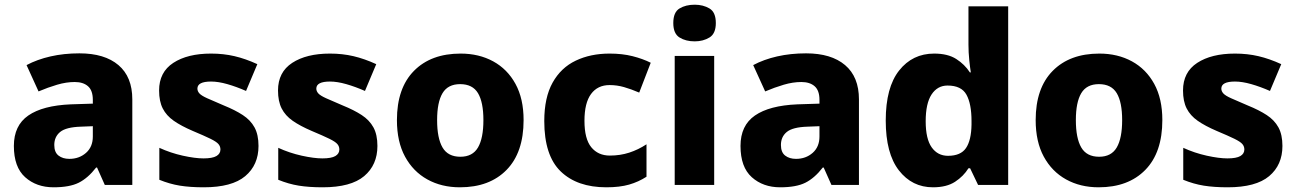

<svg xmlns="http://www.w3.org/2000/svg" viewBox="-20 -787 5516 817"><path d="M318 -560Q425 -560 484 -510Q543 -460 543 -364V0H426L393 -74H389Q354 -29 315 -9.5Q276 10 208 10Q135 10 87 -33Q39 -76 39 -166Q39 -253 100.5 -295.5Q162 -338 281 -343L375 -346V-362Q375 -402 354.5 -420Q334 -438 298 -438Q262 -438 223 -426.5Q184 -415 144 -398L93 -510Q138 -534 195 -547Q252 -560 318 -560ZM324 -248Q261 -246 236 -225.5Q211 -205 211 -170Q211 -139 229 -125Q247 -111 275 -111Q317 -111 346 -136.5Q375 -162 375 -206V-250Z M1080 -166Q1080 -85 1023.5 -37.5Q967 10 847 10Q789 10 745.5 3Q702 -4 658 -22V-158Q706 -136 758 -124.5Q810 -113 846 -113Q884 -113 901 -123Q918 -133 918 -151Q918 -164 909.5 -174Q901 -184 875.5 -196.5Q850 -209 800 -230Q751 -251 719.5 -273Q688 -295 672.5 -325.5Q657 -356 657 -402Q657 -480 717.5 -519.5Q778 -559 878 -559Q931 -559 978 -548Q1025 -537 1075 -514L1027 -400Q986 -418 947.5 -429Q909 -440 878 -440Q820 -440 820 -410Q820 -399 828.5 -389.5Q837 -380 861.5 -369Q886 -358 933 -338Q980 -319 1013 -297.5Q1046 -276 1063 -245Q1080 -214 1080 -166Z M1586 -166Q1586 -85 1529.5 -37.5Q1473 10 1353 10Q1295 10 1251.5 3Q1208 -4 1164 -22V-158Q1212 -136 1264 -124.5Q1316 -113 1352 -113Q1390 -113 1407 -123Q1424 -133 1424 -151Q1424 -164 1415.5 -174Q1407 -184 1381.5 -196.5Q1356 -209 1306 -230Q1257 -251 1225.5 -273Q1194 -295 1178.5 -325.5Q1163 -356 1163 -402Q1163 -480 1223.5 -519.5Q1284 -559 1384 -559Q1437 -559 1484 -548Q1531 -537 1581 -514L1533 -400Q1492 -418 1453.5 -429Q1415 -440 1384 -440Q1326 -440 1326 -410Q1326 -399 1334.5 -389.5Q1343 -380 1367.5 -369Q1392 -358 1439 -338Q1486 -319 1519 -297.5Q1552 -276 1569 -245Q1586 -214 1586 -166Z M2208 -276Q2208 -138 2135.5 -64Q2063 10 1937 10Q1859 10 1798.5 -23.5Q1738 -57 1703.5 -120.5Q1669 -184 1669 -276Q1669 -412 1741.5 -485.5Q1814 -559 1940 -559Q2018 -559 2078.5 -526Q2139 -493 2173.5 -430Q2208 -367 2208 -276ZM1840 -276Q1840 -199 1863 -159.5Q1886 -120 1939 -120Q1991 -120 2014 -159.5Q2037 -199 2037 -276Q2037 -352 2014 -390.5Q1991 -429 1938 -429Q1886 -429 1863 -390.5Q1840 -352 1840 -276Z M2560 10Q2436 10 2366 -57.5Q2296 -125 2296 -272Q2296 -372 2331.5 -435.5Q2367 -499 2430 -529Q2493 -559 2574 -559Q2628 -559 2671.5 -548Q2715 -537 2749 -520L2700 -393Q2665 -408 2635 -416.5Q2605 -425 2574 -425Q2523 -425 2495 -387Q2467 -349 2467 -273Q2467 -196 2496 -160.5Q2525 -125 2575 -125Q2619 -125 2657.5 -137.5Q2696 -150 2731 -173V-35Q2697 -13 2657 -1.5Q2617 10 2560 10Z M2936 -767Q2972 -767 2999 -751Q3026 -735 3026 -689Q3026 -644 2999 -627.5Q2972 -611 2936 -611Q2898 -611 2871.5 -627.5Q2845 -644 2845 -689Q2845 -735 2871.5 -751Q2898 -767 2936 -767ZM3019 -549V0H2851V-549Z M3410 -560Q3517 -560 3576 -510Q3635 -460 3635 -364V0H3518L3485 -74H3481Q3446 -29 3407 -9.5Q3368 10 3300 10Q3227 10 3179 -33Q3131 -76 3131 -166Q3131 -253 3192.5 -295.5Q3254 -338 3373 -343L3467 -346V-362Q3467 -402 3446.5 -420Q3426 -438 3390 -438Q3354 -438 3315 -426.5Q3276 -415 3236 -398L3185 -510Q3230 -534 3287 -547Q3344 -560 3410 -560ZM3416 -248Q3353 -246 3328 -225.5Q3303 -205 3303 -170Q3303 -139 3321 -125Q3339 -111 3367 -111Q3409 -111 3438 -136.5Q3467 -162 3467 -206V-250Z M3950 10Q3861 10 3805 -62Q3749 -134 3749 -274Q3749 -415 3806 -487Q3863 -559 3955 -559Q4013 -559 4049 -536Q4085 -513 4107 -479H4111Q4108 -497 4104.5 -530.5Q4101 -564 4101 -597V-760H4270V0H4142L4108 -71H4101Q4080 -37 4044 -13.5Q4008 10 3950 10ZM4014 -124Q4068 -124 4090.5 -157Q4113 -190 4114 -257V-272Q4114 -345 4092.5 -384Q4071 -423 4012 -423Q3969 -423 3944 -385Q3919 -347 3919 -271Q3919 -196 3944.5 -160Q3970 -124 4014 -124Z M4926 -276Q4926 -138 4853.5 -64Q4781 10 4655 10Q4577 10 4516.5 -23.5Q4456 -57 4421.5 -120.5Q4387 -184 4387 -276Q4387 -412 4459.5 -485.5Q4532 -559 4658 -559Q4736 -559 4796.5 -526Q4857 -493 4891.5 -430Q4926 -367 4926 -276ZM4558 -276Q4558 -199 4581 -159.5Q4604 -120 4657 -120Q4709 -120 4732 -159.5Q4755 -199 4755 -276Q4755 -352 4732 -390.5Q4709 -429 4656 -429Q4604 -429 4581 -390.5Q4558 -352 4558 -276Z M5437 -166Q5437 -85 5380.5 -37.5Q5324 10 5204 10Q5146 10 5102.5 3Q5059 -4 5015 -22V-158Q5063 -136 5115 -124.5Q5167 -113 5203 -113Q5241 -113 5258 -123Q5275 -133 5275 -151Q5275 -164 5266.5 -174Q5258 -184 5232.5 -196.5Q5207 -209 5157 -230Q5108 -251 5076.5 -273Q5045 -295 5029.5 -325.5Q5014 -356 5014 -402Q5014 -480 5074.5 -519.5Q5135 -559 5235 -559Q5288 -559 5335 -548Q5382 -537 5432 -514L5384 -400Q5343 -418 5304.5 -429Q5266 -440 5235 -440Q5177 -440 5177 -410Q5177 -399 5185.5 -389.5Q5194 -380 5218.5 -369Q5243 -358 5290 -338Q5337 -319 5370 -297.5Q5403 -276 5420 -245Q5437 -214 5437 -166Z"/></svg>

Font: Noto Sans Gujarati UI ExtraBold
Style: Regular
Weight: 800
Designer: Jelle Bosma - Monotype Design Team, Universal Thirst
Foundry: Monotype Imaging Inc.
Version: Version 2.106; ttfautohint (v1.8.4.7-5d5b)